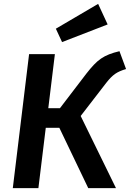

<svg xmlns="http://www.w3.org/2000/svg" viewBox="-20 -970 670 990"><path d="M396 -372 578 0H435L286 -311H216L178 0H46L130 -691H263L229 -412H289L425 -590Q446 -617 464 -636Q482 -655 501 -668Q520 -681 543 -690Q566 -699 596 -706L630 -614Q595 -604 573.5 -589Q552 -574 528 -543ZM268 -822 486 -950 535 -844 300 -753Z"/></svg>

Font: Xgbmvzvtohvqztyvzapvmeyoton
Style: Regular
Weight: 500
Italic angle: -8°
Designer: Carrois Corporate & Edenspiekermann
Foundry: Carrois Corporate GbR & Edenspiekermann AG
Version: Version 2.001